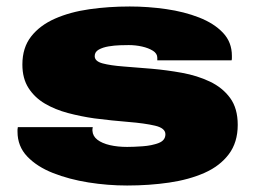

<svg xmlns="http://www.w3.org/2000/svg" viewBox="-20 -560 787 592"><path d="M372 12Q312 12 252.5 2.5Q193 -7 143.5 -26.5Q94 -46 64 -77.5Q34 -109 34 -154Q34 -157 34 -160.5Q34 -164 35 -168H266Q265 -164 265 -161.5Q265 -159 265 -157Q266 -140 280.5 -129Q295 -118 319 -112.5Q343 -107 372 -107Q392 -107 420 -109Q448 -111 469 -119Q490 -127 490 -146Q490 -165 458 -172.5Q426 -180 376 -184Q326 -188 271 -195Q229 -201 189.5 -211.5Q150 -222 118.5 -240.5Q87 -259 68 -288.5Q49 -318 49 -361Q49 -413 76 -447.5Q103 -482 149.5 -502.5Q196 -523 255.5 -531.5Q315 -540 380 -540Q436 -540 492 -532Q548 -524 594 -506Q640 -488 667.5 -459Q695 -430 695 -388Q695 -385 695 -380.5Q695 -376 694 -374H465V-382Q465 -395 451.5 -403.5Q438 -412 418 -416.5Q398 -421 377 -421Q368 -421 350.5 -420.5Q333 -420 315 -417Q297 -414 284.5 -407Q272 -400 272 -387Q272 -371 296.5 -364.5Q321 -358 361 -355Q401 -352 448 -348Q494 -344 541 -335.5Q588 -327 627 -308.5Q666 -290 689.5 -258Q713 -226 713 -175Q713 -121 685.5 -84.5Q658 -48 610.5 -27Q563 -6 501.5 3Q440 12 372 12Z"/></svg>

Font: Archivo Expanded Black
Style: Regular
Weight: 900
Width: 7
Designer: Hector Gatti
Foundry: Omnibus-Type
Version: Version 2.001